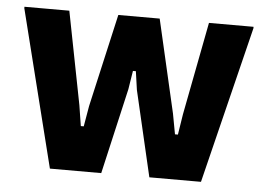

<svg xmlns="http://www.w3.org/2000/svg" viewBox="-44 -596 897 652"><g transform="rotate(5 405.0 -270.0)"><path d="M14 -535V-540H167L229 -223L240 -153H250L262 -223L334 -540H475L548 -223L561 -153H571L582 -223L643 -540H795V-535L663 0H487L419 -292L410 -355H400L390 -292L323 0H148Z"/></g></svg>

Font: Encode Sans Narrow
Style: Bold
Weight: 700
Designer: Pablo Impallari, Andres Torresi
Foundry: Pablo Impallari, Andres Torresi
Version: Version 1.000; ttfautohint (v1.00) -l 8 -r 50 -G 200 -x 14 -